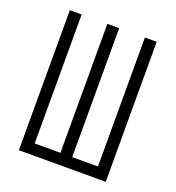

<svg xmlns="http://www.w3.org/2000/svg" viewBox="-133 -841 866 947"><g transform="rotate(20 300.0 -367.5)"><path d="M72 0V-735H134V-58H269V-735H331V-58H466V-735H528V0Z"/></g></svg>

Font: Iosevka Light Extended
Style: Regular
Weight: 300
Width: 7
Monospace: yes
Designer: Belleve Invis
Foundry: Belleve Invis
Version: Version 32.5.0; ttfautohint (v1.8.4)